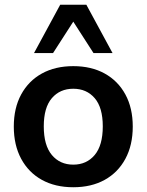

<svg xmlns="http://www.w3.org/2000/svg" viewBox="-20 -777 616 807"><path d="M288 10Q212 10 156 -21Q100 -52 69 -109.5Q38 -167 38 -245Q38 -323 69 -380Q100 -437 156 -468Q212 -499 288 -499Q364 -499 420 -468Q476 -437 507 -380Q538 -323 538 -245Q538 -167 507 -109.5Q476 -52 420 -21Q364 10 288 10ZM288 -85Q344 -85 378 -125.5Q412 -166 412 -246Q412 -325 378 -364.5Q344 -404 288 -404Q232 -404 198 -364.5Q164 -325 164 -246Q164 -166 198 -125.5Q232 -85 288 -85ZM123 -554 233 -757H343L453 -554H373L288 -686L203 -554Z"/></svg>

Font: NunitoSans3
Style: Bold
Weight: 700
Designer: Vernon Adams
Foundry: Vernon Adams
Version: Version 3.101;gftools[0.9.27]